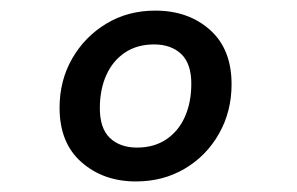

<svg xmlns="http://www.w3.org/2000/svg" viewBox="-20 -721 557 360"><path d="M234.9 -380.8Q173.8 -380.8 132.8 -416.9Q91.7 -452.9 91.7 -519Q91.7 -570.1 115.3 -611.1Q138.8 -652.2 179.4 -676.7Q220 -701.1 271 -701.1Q333.1 -701.1 373.6 -665.1Q414.2 -629 414.2 -563Q414.2 -511.9 390.6 -470.3Q367.1 -428.8 326.5 -404.8Q286 -380.8 234.9 -380.8ZM237 -444.3Q268.9 -444.3 291.8 -459.7Q314.8 -475.2 326.7 -502.1Q338.7 -529 338.7 -563.9Q338.7 -601.8 319.8 -619.7Q300.8 -637.7 268.9 -637.7Q237 -637.7 214.1 -622.3Q191.2 -606.8 179.2 -579.9Q167.2 -553 167.2 -518.1Q167.2 -480.2 186.2 -462.2Q205.1 -444.3 237 -444.3Z"/></svg>

Font: Fira Sans Variable
Style: Italic
Weight: 397
Italic angle: -8°
Designer: Carrois Corporate & Edenspiekermann AG
Foundry: Carrois Corporate GbR & Edenspiekermann AG
Version: Version 4.202